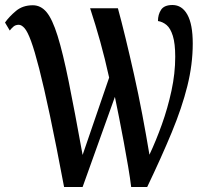

<svg xmlns="http://www.w3.org/2000/svg" viewBox="-22 -747 827 767"><path d="M234 0Q202 -170 177.5 -285.5Q153 -401 134.5 -473Q116 -545 102 -583Q88 -621 76 -634.5Q64 -648 53 -648Q40 -648 31.5 -640.5Q23 -633 17 -625L-2 -657Q15 -681 42 -703.5Q69 -726 109 -726Q141 -726 164 -698.5Q187 -671 208 -604Q229 -537 252.5 -421Q276 -305 308 -128L414 -437Q397 -514 378.5 -580.5Q360 -647 338 -714H449Q463 -663 479.5 -595Q496 -527 513.5 -449Q531 -371 546.5 -289Q562 -207 575 -129Q601 -184 624.5 -249.5Q648 -315 663 -384.5Q678 -454 678 -520Q678 -573 668.5 -603.5Q659 -634 643.5 -647Q628 -660 609 -663Q609 -689 621.5 -708Q634 -727 667 -727Q705 -727 726.5 -688.5Q748 -650 748 -573Q748 -490 726.5 -403.5Q705 -317 664 -218Q623 -119 566 0H502Q498 -34 490 -81Q482 -128 472.5 -179.5Q463 -231 453.5 -278.5Q444 -326 437 -360L308 0Z"/></svg>

Font: Noto Serif ExtraCondensed Medium
Style: Regular
Weight: 500
Width: 2
Designer: Monotype Design Team
Foundry: Monotype Imaging Inc.
Version: Version 2.015